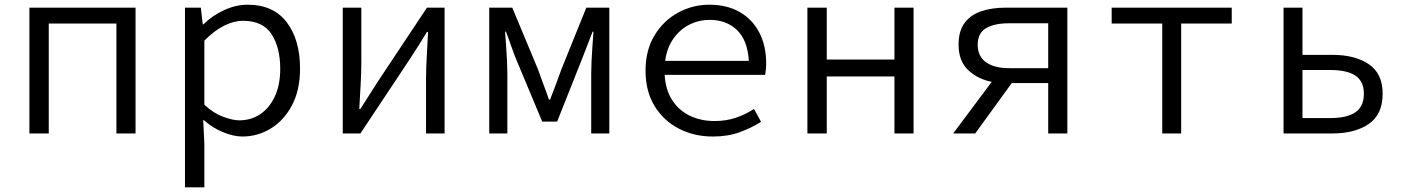

<svg xmlns="http://www.w3.org/2000/svg" viewBox="-20 -572 6043 823"><path d="M106 0V-539.1H561V0H479V-471.2H189V0Z M772.9 231V-539.1H840.8L849.1 -467.8H852.1Q889.6 -504.9 940.2 -528.3Q990.7 -551.8 1041 -551.8Q1151.4 -551.8 1208.7 -477.1Q1266.1 -402.3 1266.1 -277.8Q1266.1 -186 1231.7 -120.8Q1197.3 -55.7 1140.9 -21.2Q1084.5 13.2 1019 13.2Q981.4 13.2 936 -5.4Q890.6 -23.9 854 -57.1H851.1L856 44.9V231ZM1005.9 -56.2Q1056.6 -56.2 1096.2 -83Q1135.7 -109.9 1158.4 -159.4Q1181.2 -209 1181.2 -276.9Q1181.2 -368.7 1143.8 -425.8Q1106.4 -482.9 1021 -482.9Q983.4 -482.9 941.2 -462.2Q898.9 -441.4 856 -397.9V-123Q895.5 -86.4 936.8 -71.3Q978 -56.2 1005.9 -56.2Z M1449.2 0V-539.1H1528.8V-305.2Q1528.8 -261.7 1525.9 -209.7Q1522.9 -157.7 1520 -105H1524.9L1598.1 -220.2L1810.1 -539.1H1885.7V0H1806.2V-233.9Q1806.2 -277.3 1809.3 -329.8Q1812.5 -382.3 1814.9 -435.1H1810.1Q1794.4 -409.7 1773.7 -376.2Q1752.9 -342.8 1736.8 -318.8L1524.9 0Z M2077.1 0V-539.1H2175.8L2285.2 -276.9Q2296.9 -243.2 2309.3 -210.7Q2321.8 -178.2 2333 -145H2337.9Q2350.6 -178.2 2363 -210.7Q2375.5 -243.2 2387.2 -276.9L2493.2 -539.1H2591.8V0H2514.2V-255.9Q2514.2 -278.8 2515.6 -310.5Q2517.1 -342.3 2519.5 -375.5Q2522 -408.7 2523.9 -436H2520Q2507.8 -404.3 2495.4 -372.1Q2482.9 -339.8 2471.2 -310.1L2368.2 -50.8H2304.2L2195.8 -310.1Q2183.1 -339.8 2172.1 -372.1Q2161.1 -404.3 2148.9 -436H2145Q2147 -408.7 2149.4 -375.5Q2151.9 -342.3 2153.3 -310.5Q2154.8 -278.8 2154.8 -255.9V0Z M2831.1 -311H3189.9Q3184.6 -399.4 3139.2 -443.1Q3093.8 -486.8 3022 -486.8Q2976.1 -486.8 2935.5 -466.6Q2895 -446.3 2866.9 -407Q2838.9 -367.7 2831.1 -311ZM3211.9 -105 3242.2 -49.8Q3202.1 -24.4 3151.6 -5.6Q3101.1 13.2 3035.2 13.2Q2955.6 13.2 2890.1 -20.5Q2824.7 -54.2 2785.9 -117.4Q2747.1 -180.7 2747.1 -269Q2747.1 -356.9 2785.6 -420.4Q2824.2 -483.9 2886.5 -517.8Q2948.7 -551.8 3020 -551.8Q3096.2 -551.8 3150.6 -520.5Q3205.1 -489.3 3234.6 -432.6Q3264.2 -376 3264.2 -299.8Q3264.2 -286.6 3262.7 -273.7Q3261.2 -260.7 3259.8 -251H2829.1Q2833 -185.5 2862.1 -141.6Q2891.1 -97.7 2938 -75.4Q2984.9 -53.2 3043 -53.2Q3092.3 -53.2 3133.8 -67.1Q3175.3 -81.1 3211.9 -105Z M3440.9 0V-539.1H3523.9V-316.9H3814V-539.1H3896V0H3814V-244.1H3523.9V0Z M4473.1 -279.8V-472.2H4305.2Q4242.2 -472.2 4206.5 -451.2Q4170.9 -430.2 4170.9 -379.9Q4170.9 -330.6 4206.5 -305.2Q4242.2 -279.8 4305.2 -279.8ZM4290 -539.1H4555.2V0H4473.1V-215.8H4316.9L4160.2 0H4065.9L4231 -221.2Q4172.4 -232.4 4130.6 -271Q4088.9 -309.6 4088.9 -380.9Q4088.9 -439.5 4115 -474.1Q4141.1 -508.8 4186.5 -523.9Q4231.9 -539.1 4290 -539.1Z M4961.9 0V-471.2H4745.1V-539.1H5259.8V-471.2H5043V0Z M5481.9 0V-539.1H5563V-336.9H5690.9Q5788.6 -336.9 5847.7 -296.6Q5906.7 -256.3 5906.7 -169.9Q5906.7 -82 5847.7 -41Q5788.6 0 5690.9 0ZM5563 -65.9H5681.2Q5754.4 -65.9 5790.3 -91.1Q5826.2 -116.2 5826.2 -169.9Q5826.2 -223.1 5790.3 -247.6Q5754.4 -272 5681.2 -272H5563Z"/></svg>

Font: Shanggu Mono N
Style: Regular
Weight: 350
Designer: GuiWonder
Version: Version 1.021